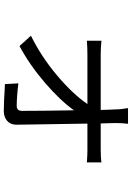

<svg xmlns="http://www.w3.org/2000/svg" viewBox="143 -794 713 1040"><g transform="rotate(90 500.0 -274.5)"><path d="M649 -463H793Q808 -463 828.5 -464Q849 -465 860 -467V-388Q854 -388 847 -389Q817 -391 795 -391H650Q651 -333 652 -268Q655 -114 656 -7Q656 26 635 44Q614 62 581 62Q557 62 524.5 60.5Q492 59 463 57Q448 57 436 56L432 -17Q463 -13 497.5 -10.5Q532 -8 554 -8Q581 -8 581 -37Q581 -132 578 -318Q524 -243 429.5 -161.5Q335 -80 230 -23L174 -85Q289 -142 389.5 -227Q490 -312 544 -391H277Q237 -391 201 -388V-467Q239 -463 275 -463H576Q575 -515 573 -544Q573 -574 566 -611H651Q647 -579 647 -544Z"/></g></svg>

Font: Noto Sans CJK KR Regular (TTF)
Style: Regular
Weight: 400
Designer: Ryoko NISHIZUKA 西塚涼子 (kana & ideographs); Paul D. Hunt (Latin, Greek & Cyrillic); Wenlong ZHANG 张文龙 (bopomofo); Sandoll 
Foundry: Adobe Systems Incorporated
Version: Version 1.004;PS 1.004;hotconv 1.0.82;makeotf.lib2.5.63406